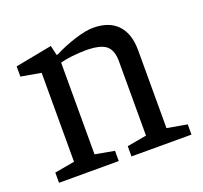

<svg xmlns="http://www.w3.org/2000/svg" viewBox="-94 -613 765 722"><g transform="rotate(-20 288.0 -252.0)"><path d="M26 0V-41L106 -55V-411L26 -425V-466L173 -494L182 -455H186Q227 -476 271.5 -490Q316 -504 345 -504Q409 -504 442.5 -468.5Q476 -433 476 -367V-55L556 -41V0H316V-41L394 -55V-353Q394 -397 371 -415.5Q348 -434 289 -434Q264 -434 234.5 -430.5Q205 -427 188 -422V-55L265 -41V0Z"/></g></svg>

Font: Faustina Light
Style: Regular
Weight: 400
Version: Version 1.200